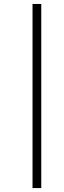

<svg xmlns="http://www.w3.org/2000/svg" viewBox="-20 -750 324 968"><path d="M188 198.2H144V-730H188Z"/></svg>

Font: Flanker Steampunk
Style: Italic
Weight: 400
Italic angle: -12°
Designer: Alexey Kryukov, Leonardo Di Lena
Foundry: Alexey Kryukov, Leonardo Di Lena
Version: 1.210